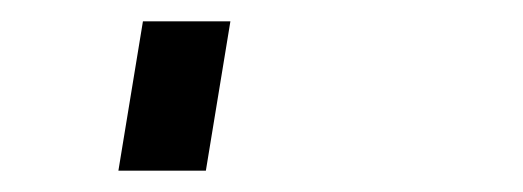

<svg xmlns="http://www.w3.org/2000/svg" viewBox="-20 60 490 180"><path d="M91 220 114 80H196L173 220Z"/></svg>

Font: Iosevka Custom Medium Oblique
Style: Regular
Weight: 500
Italic angle: -9°
Designer: Belleve Invis
Foundry: Belleve Invis
Version: Version 27.0.1